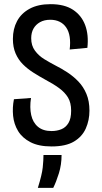

<svg xmlns="http://www.w3.org/2000/svg" viewBox="-20 -692 488 923"><path d="M228 12Q166 12 126.5 -8.5Q87 -29 67 -62Q47 -95 43 -135Q39 -175 47 -215L129 -221Q122 -175 130 -139Q138 -103 162.5 -82.5Q187 -62 228 -62Q253 -62 274.5 -70.5Q296 -79 309 -100.5Q322 -122 322 -160Q322 -198 307 -223Q292 -248 264 -268.5Q236 -289 196 -310Q167 -326 139.5 -343.5Q112 -361 90 -383Q68 -405 55 -435Q42 -465 42 -505Q42 -553 62 -590.5Q82 -628 122.5 -650Q163 -672 223 -672Q290 -672 331 -645Q372 -618 389.5 -571Q407 -524 400 -462L315 -454Q319 -488 315 -514.5Q311 -541 298.5 -559.5Q286 -578 266.5 -587.5Q247 -597 222 -597Q193 -597 172.5 -585.5Q152 -574 141 -554.5Q130 -535 130 -508Q130 -473 148 -448.5Q166 -424 193 -407.5Q220 -391 247 -377Q275 -363 304 -344Q333 -325 357 -300Q381 -275 395.5 -240.5Q410 -206 410 -160Q410 -114 392.5 -74.5Q375 -35 335.5 -11.5Q296 12 228 12ZM162 211Q182 147 185.5 112.5Q189 78 189 53H276Q276 100 263 141.5Q250 183 236 211Z"/></svg>

Font: Bricolage Grotesque Condensed
Style: Regular
Weight: 400
Width: 3
Designer: Mathieu Triay
Foundry: Atelier Triay
Version: Version 1.000;gftools[0.9.30]